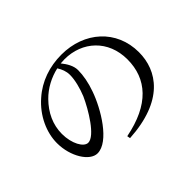

<svg xmlns="http://www.w3.org/2000/svg" viewBox="-133 -979 1265 1265"><g transform="rotate(-45 500.0 -346.5)"><path d="M458 -14 462 8C791 -11 904 -179 904 -351C904 -559 744 -701 531 -701C420 -701 317 -666 236 -594C146 -516 98 -407 98 -309C98 -183 169 -72 240 -72C348 -72 463 -263 505 -385C526 -443 537 -502 537 -551C537 -592 513 -631 487 -663L524 -665C689 -665 817 -550 817 -371C817 -191 705 -62 458 -14ZM448 -656C465 -629 477 -601 477 -566C477 -518 460 -455 439 -404C400 -317 309 -165 246 -165C205 -165 164 -238 164 -329C164 -415 201 -492 263 -555C313 -606 380 -641 448 -656Z"/></g></svg>

Font: Source Han Serif SC Medium
Style: Regular
Weight: 500
Designer: Ryoko NISHIZUKA 西塚涼子 (kana & ideographs); Frank Grießhammer (Latin, Greek & Cyrillic); Wenlong ZHANG 张文龙 (bopomofo); San
Foundry: Adobe
Version: Version 2.003;hotconv 1.1.1;makeotfexe 2.6.0